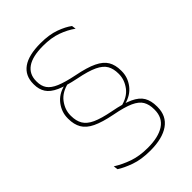

<svg xmlns="http://www.w3.org/2000/svg" viewBox="-212 -737 888 888"><g transform="rotate(-45 232.5 -292.5)"><path d="M301 -163 278.5 -176Q330 -187 354.8 -220Q379.5 -253 379.5 -290V-293Q379.5 -324.5 367 -346.5Q354.5 -368.5 322 -384Q289.5 -399.5 228.5 -411.5Q167 -424 131.8 -440Q96.5 -456 81.8 -479Q67 -502 67 -534V-537.5Q67 -591.5 106.2 -619.5Q145.5 -647.5 224 -647.5Q280 -647.5 319.8 -633Q359.5 -618.5 383 -600.5L386 -580Q355.5 -602 316.2 -616.2Q277 -630.5 223.5 -630.5Q153.5 -630.5 119.5 -606.5Q85.5 -582.5 85.5 -537.5V-534Q85.5 -505.5 98.8 -486.2Q112 -467 144.2 -453.2Q176.5 -439.5 233 -428Q297 -415.5 332.8 -398.2Q368.5 -381 383.2 -356Q398 -331 398 -294V-290Q398 -250 372.8 -216.8Q347.5 -183.5 301 -172ZM163.5 -438.5 186 -427Q135 -416 110.2 -383Q85.5 -350 85.5 -313V-310Q85.5 -277 98.8 -254.5Q112 -232 144.2 -217.2Q176.5 -202.5 233.5 -191.5Q297.5 -179.5 333.2 -163Q369 -146.5 383.5 -121.8Q398 -97 398 -59.5V-56.5Q398 2.5 354.5 33Q311 63.5 232 63.5Q173.5 63.5 131.5 48.5Q89.5 33.5 63.5 16.5L60.5 -5Q95.5 17 137 31.5Q178.5 46 233 46Q302.5 46 341 20.5Q379.5 -5 379.5 -56.5V-59.5Q379.5 -91 367 -112.5Q354.5 -134 322 -148.8Q289.5 -163.5 229 -175Q167.5 -187 132 -204Q96.5 -221 81.8 -246.8Q67 -272.5 67 -309V-313Q67 -353 92.2 -386.5Q117.5 -420 163.5 -431Z"/></g></svg>

Font: Anek Devanagari Medium Thin
Style: Regular
Weight: 250
Version: Version 1.003